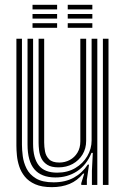

<svg xmlns="http://www.w3.org/2000/svg" viewBox="-20 -759 517 788"><path d="M192.9 9.1Q151.4 9.1 124.4 -2.8Q97.4 -14.8 81.8 -34.3Q66.1 -53.7 58.8 -76.5Q51.4 -99.3 49.4 -121.5Q47.3 -143.7 47.3 -160.6V-600H70.1V-164.7Q70.1 -144.5 73.4 -118.3Q76.7 -92.1 88.9 -67.5Q101.1 -42.8 127.4 -26.8Q153.8 -10.7 200 -10.7Q247.9 -10.7 282.9 -29.9Q317.9 -49.2 340.1 -83.4H345.4L336.5 -21.5V0H313.6L313.4 -6.8L325.7 -46.6H321.3Q297.4 -17.5 265.5 -4.2Q233.5 9.1 192.9 9.1ZM402.3 0V-600H425.3V0ZM220.1 -72.1Q190.7 -72.1 174.1 -82.6Q157.6 -93.1 149.9 -109.1Q142.3 -125.2 140.4 -142.4Q138.4 -159.5 138.4 -172.8V-600H161.3V-174Q161.3 -156.6 164.8 -137.5Q168.4 -118.5 181.6 -105.2Q194.8 -91.9 223.4 -91.9Q246.8 -91.9 266.4 -102.4Q286 -112.9 297.8 -132.4Q309.7 -151.9 309.7 -178.8V-600H333.6V-180.9Q333.6 -149.5 318.7 -124.9Q303.7 -100.2 278.1 -86.1Q252.5 -72.1 220.1 -72.1ZM206.6 -30.7Q149.2 -31.1 121.1 -64.3Q93 -97.5 93 -166V-600H115.8V-168.8Q115.8 -109.5 139.4 -80Q162.9 -50.4 214.6 -50.4Q257.1 -50.4 288.9 -69.2Q320.7 -88.1 338.3 -118.3Q356 -148.6 356 -182.7V-600H379.4V0H357.2V-58L360.9 -131.6H355.5Q335.3 -81.6 295.9 -55.9Q256.4 -30.3 206.6 -30.7ZM258 -720.4V-739.2H359V-720.4ZM113.5 -645V-663.8H214.4V-645ZM113.5 -682.7V-701.5H214.4V-682.7ZM113.5 -720.4V-739.2H214.4V-720.4ZM258 -645V-663.8H359V-645ZM258 -682.7V-701.5H359V-682.7Z"/></svg>

Font: Big Shoulders Inline Text Thin
Style: Regular
Weight: 100
Designer: Patric King
Foundry: XO Type Co
Version: Version 2.002